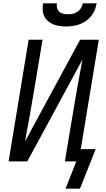

<svg xmlns="http://www.w3.org/2000/svg" viewBox="-20 -975 640 1160"><path d="M379 -815Q359 -815 339 -818Q319 -821 301.5 -828Q284 -835 269.5 -848Q255 -861 247 -878Q239 -895 238 -915Q237 -935 240 -955H324Q321 -941 324.5 -927Q328 -913 338 -904Q348 -895 362 -892Q376 -889 391 -889Q406 -889 420.5 -892Q435 -895 448 -904Q461 -913 469.5 -926.5Q478 -940 480 -955H564Q560 -934 552.5 -914.5Q545 -895 531 -878Q517 -861 498.5 -848Q480 -835 460 -828Q440 -821 419.5 -818Q399 -815 379 -815ZM463 165H376L441 0H372L421 -294Q434 -374 448.5 -454.5Q463 -535 478 -615L145 0H32L153 -735H237L188 -441Q175 -361 160.5 -280.5Q146 -200 131 -120L464 -735H577L468 -74H558Z"/></svg>

Font: Iosevka Curly Extended
Style: Italic
Weight: 400
Width: 7
Italic angle: -9°
Monospace: yes
Designer: Belleve Invis
Foundry: Belleve Invis
Version: Version 11.1.0; ttfautohint (v1.8.3)